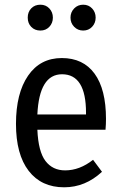

<svg xmlns="http://www.w3.org/2000/svg" viewBox="-20 -785 514 817"><path d="M152 -655Q128 -655 113 -670.5Q98 -686 98 -710Q98 -734 113 -749.5Q128 -765 152 -765Q175 -765 190 -749Q205 -733 205 -710Q205 -687 190 -671Q175 -655 152 -655ZM372 -671Q357 -655 334 -655Q311 -655 295.5 -671Q280 -687 280 -710Q280 -733 295.5 -749Q311 -765 334 -765Q357 -765 372 -749Q387 -733 387 -710Q387 -687 372 -671ZM431 -279Q431 -257 429 -233H139Q143 -140 173.5 -100Q204 -60 257 -60Q319 -60 376 -105L414 -54Q343 12 253 12Q156 12 102 -58Q48 -128 48 -258Q48 -388 99.5 -463Q151 -538 243 -538Q334 -538 382.5 -471.5Q431 -405 431 -279ZM346 -298V-305Q346 -469 244 -469Q147 -469 139 -298Z"/></svg>

Font: Fira Sans Condensed
Style: Regular
Weight: 400
Width: 3
Designer: Carrois Corporate & Edenspiekermann AG
Foundry: Carrois Corporate GbR & Edenspiekermann AG
Version: Version 4.202;PS 004.202;hotconv 1.0.88;makeotf.lib2.5.64775